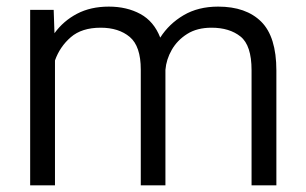

<svg xmlns="http://www.w3.org/2000/svg" viewBox="-20 -558 922 578"><path d="M283.2 -474.6Q226.1 -474.6 193.1 -446Q160.2 -417.5 145.5 -376V0H70.8V-528.3H141.6L144 -458Q170.9 -495.1 211.9 -516.6Q252.9 -538.1 307.6 -538.1Q361.8 -538.1 402.6 -515.9Q443.4 -493.7 462.4 -444.8Q488.8 -486.3 532.7 -512.2Q576.7 -538.1 636.7 -538.1Q720.7 -538.1 766.4 -492.7Q812 -447.3 812 -345.7V0H737.3V-346.7Q737.3 -421.4 704.1 -448Q670.9 -474.6 616.7 -474.6Q573.2 -474.6 543.5 -455.8Q513.7 -437 497.1 -408Q480.5 -378.9 478 -347.7V0H403.8V-348.6Q403.8 -418.9 370.6 -446.8Q337.4 -474.6 283.2 -474.6Z"/></svg>

Font: Vazirmatn UI FD Light
Style: Regular
Weight: 300
Designer: Saber Rastikerdar
Foundry: Saber Rastikerdar
Version: Version 33.003